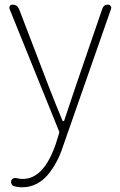

<svg xmlns="http://www.w3.org/2000/svg" viewBox="-20 -544 508 811"><path d="M74.2 247.1Q55.7 247.1 39.1 242.2Q32.2 240.2 28.8 233.4Q25.4 226.6 27.3 219.7Q29.3 212.9 35.2 210Q41 207 47.9 208Q62.5 211.9 76.2 211.9Q165 211.9 215.8 63.5L229.5 19.5Q231.4 14.6 229.5 10.7L20.5 -505.9Q19.5 -507.8 19.5 -510.7Q19.5 -514.6 21.5 -518.6Q25.4 -524.4 33.2 -524.4Q52.7 -524.4 60.5 -505.9L185.5 -179.7Q216.8 -98.6 244.1 -34.2Q245.1 -32.2 247.6 -32.2Q250 -32.2 251 -34.2Q258.8 -56.6 299.8 -179.7L412.1 -506.8Q418 -524.4 436.5 -524.4Q443.4 -524.4 447.3 -518.6Q450.2 -514.6 450.2 -510.7Q450.2 -508.8 449.2 -506.8L245.1 77.1Q234.4 110.4 219.2 138.7Q204.1 167 183.6 192.4Q163.1 217.8 134.8 232.4Q106.4 247.1 74.2 247.1Z"/></svg>

Font: Gen Jyuu Gothic ExtraLight
Style: Regular
Weight: 100
Designer: [Source Han Sans]
Ryoko NISHIZUKA  (kana & ideographs); Paul D. Hunt (Latin, Greek & Cyrillic); Wenlong ZHANG  (bopomofo
Version: Version 1.002.20150607